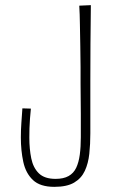

<svg xmlns="http://www.w3.org/2000/svg" viewBox="-20 -720 457 746"><path d="M191 6Q136 6 108 -20.5Q80 -47 70.5 -91Q61 -135 61 -186Q61 -215 63 -242Q65 -269 67 -299L100 -298Q98 -278 96.5 -259Q95 -240 94.5 -222Q94 -204 94 -185Q94 -141 101.5 -104.5Q109 -68 131 -46.5Q153 -25 196 -25Q227 -25 246.5 -36Q266 -47 276 -68Q286 -89 290 -119Q294 -149 294 -187Q294 -202 294 -225.5Q294 -249 294 -277.5Q294 -306 293.5 -336.5Q293 -367 293 -396Q293 -422 293 -459.5Q293 -497 292 -540Q291 -583 290.5 -624Q290 -665 288 -698L333 -700Q332 -630 331.5 -550Q331 -470 331 -402Q331 -368 331 -335.5Q331 -303 331 -270Q331 -237 331 -202Q331 -160 327 -122.5Q323 -85 309.5 -56Q296 -27 268 -10.5Q240 6 191 6Z"/></svg>

Font: Truculenta Thin
Style: Regular
Weight: 250
Version: Version 1.002